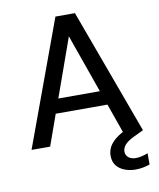

<svg xmlns="http://www.w3.org/2000/svg" viewBox="-97 -775 873 1057"><g transform="rotate(-10 340.0 -247.0)"><path d="M29 0 286 -700H395L652 0H545L340 -580L133 0ZM145 -173 173 -253H502L530 -173ZM576 206Q543 206 515 195.5Q487 185 469.5 163.5Q452 142 452 107Q452 82 463.5 59.5Q475 37 502.5 15Q530 -7 577 -27L627 -49L651 0L595 27Q560 44 545.5 61.5Q531 79 531 98Q531 119 546.5 131.5Q562 144 588 144Q602 144 620 140Q638 136 655 129V192Q638 198 617.5 202Q597 206 576 206Z"/></g></svg>

Font: DM Sans 10pt Medium
Style: Regular
Weight: 500
Version: Version 4.004;gftools[0.9.30]